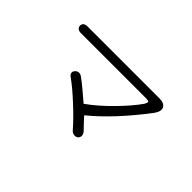

<svg xmlns="http://www.w3.org/2000/svg" viewBox="-60 -940 1119 1119"><g transform="rotate(45 500.0 -380.5)"><path d="M176.8 -631.8Q161.1 -631.8 151.4 -624Q143.6 -616.2 143.6 -604.5Q143.6 -593.8 151.4 -585.9Q161.1 -577.1 176.8 -577.1H714.8Q734.4 -577.1 738.3 -572.3Q742.2 -566.4 730.5 -546.9Q693.4 -493.2 625 -422.9Q548.8 -344.7 480.5 -296.9L465.8 -309.6Q433.6 -337.9 414.1 -353.5Q381.8 -380.9 355.5 -399.4Q342.8 -408.2 330.1 -406.2Q317.4 -404.3 309.6 -394.5Q301.8 -385.7 302.7 -375Q303.7 -363.3 316.4 -354.5Q372.1 -314.5 438.5 -252Q501 -194.3 544.9 -143.6Q555.7 -130.9 570.3 -128.9Q584 -127 594.7 -134.8Q604.5 -142.6 605.5 -155.3Q606.4 -169.9 593.8 -184.6Q581.1 -197.3 565.4 -213.9Q546.9 -233.4 530.3 -252Q594.7 -303.7 668 -381.8Q741.2 -460.9 807.6 -548.8Q834 -584 823.2 -608.4Q811.5 -631.8 771.5 -631.8Z"/></g></svg>

Font: Gulim
Style: Regular
Weight: 400
Version: Version 2.21